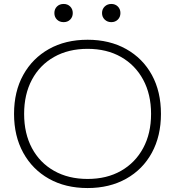

<svg xmlns="http://www.w3.org/2000/svg" viewBox="-20 -941 885 971"><path d="M423 10Q311 10 227.5 -37Q144 -84 97.5 -168.5Q51 -253 51 -365Q51 -478 97.5 -562Q144 -646 227.5 -693Q311 -740 423 -740Q534 -740 618 -693Q702 -646 748 -562Q794 -478 794 -365Q794 -253 748 -168.5Q702 -84 618 -37Q534 10 423 10ZM423 -36Q520 -36 592 -77Q664 -118 704 -192Q744 -266 744 -365Q744 -464 704 -538Q664 -612 592 -653Q520 -694 423 -694Q326 -694 253.5 -653Q181 -612 141.5 -538Q102 -464 102 -365Q102 -266 141.5 -192Q181 -118 253.5 -77Q326 -36 423 -36ZM302 -829Q281 -829 268 -842Q255 -855 255 -875Q255 -895 268 -908Q281 -921 302 -921Q322 -921 335 -908Q348 -895 348 -875Q348 -855 335 -842Q322 -829 302 -829ZM543 -829Q523 -829 509.5 -842Q496 -855 496 -875Q496 -895 509.5 -908Q523 -921 543 -921Q563 -921 576 -908Q589 -895 589 -875Q589 -855 576 -842Q563 -829 543 -829Z"/></svg>

Font: M PLUS 2 Light
Style: Regular
Weight: 300
Designer: Coji Morishita
Foundry: UNDERFOREST DESIGN
Version: Version 1.001